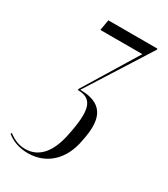

<svg xmlns="http://www.w3.org/2000/svg" viewBox="-253 -574 725 828"><g transform="rotate(30 109.5 -160.0)"><path d="M22 175C113 175 181 114 199 11L203 -10C222 -116 191 -175 82 -175L281 -489L282 -495H37L28 -442H237L74 -175L73 -169C143 -169 160 -125 140 -12L136 9C118 110 73 165 3 165C-26 165 -53 155 -80 134L-84 139C-57 162 -19 175 22 175Z"/></g></svg>

Font: Moniqa Ita Display
Style: Italic
Weight: 400
Italic angle: -10°
Designer: Rajesh Rajput
Foundry: Rajesh Rajput
Version: Version 1.000